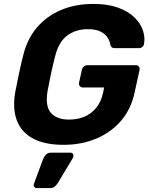

<svg xmlns="http://www.w3.org/2000/svg" viewBox="-20 -730 758 981"><path d="M304 10Q210 10 150 -21.5Q90 -53 66.5 -113.5Q43 -174 58 -260Q66 -303 76.5 -352Q87 -401 98 -445Q118 -529 167.5 -588Q217 -647 291 -678.5Q365 -710 457 -710Q531 -710 583 -691Q635 -672 666.5 -641.5Q698 -611 710 -575Q722 -539 716 -506Q715 -497 707.5 -490.5Q700 -484 690 -484H566Q556 -484 551.5 -488Q547 -492 544 -500Q542 -518 530.5 -536.5Q519 -555 495 -568Q471 -581 429 -581Q367 -581 323 -548Q279 -515 261 -440Q250 -397 240.5 -353Q231 -309 223 -265Q210 -187 240.5 -153Q271 -119 333 -119Q375 -119 410.5 -133.5Q446 -148 471.5 -179Q497 -210 507 -258L512 -283H403Q393 -283 387.5 -290.5Q382 -298 384 -308L398 -372Q400 -383 408.5 -390Q417 -397 428 -397H673Q684 -397 689.5 -390Q695 -383 693 -372L669 -263Q652 -177 601 -116Q550 -55 473.5 -22.5Q397 10 304 10ZM168 231Q159 231 154.5 224Q150 217 154 208L200 83Q205 70 215 60Q225 50 241 50H341Q348 50 352 55.5Q356 61 355 67Q354 74 350 81L276 204Q270 214 260.5 222.5Q251 231 236 231Z"/></svg>

Font: Rubik SemiBold
Style: Italic
Weight: 600
Italic angle: -12°
Designer: Hubert and Fischer
Foundry: Hubert and Fischer
Version: Version 2.300;gftools[0.9.30]